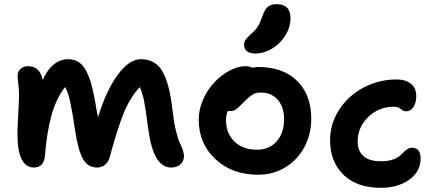

<svg xmlns="http://www.w3.org/2000/svg" viewBox="-20 -855 2091 925"><path d="M143.1 -47.9Q64 -47.9 64 -211.9Q64 -243.2 67.9 -307.9Q71.8 -372.6 71.8 -402.8Q71.8 -419.4 68.4 -448.5Q64.9 -477.5 64.9 -490.2Q64.9 -509.3 78.6 -522.7Q92.3 -536.1 116.2 -536.1Q171.4 -536.1 186 -470.2Q207 -518.1 238.3 -543.9Q269.5 -569.8 308.1 -569.8Q335.9 -569.8 356.9 -557.1Q377.9 -544.4 392.6 -518.1Q407.2 -491.7 417.2 -459Q427.2 -426.3 436 -378.9Q443.8 -330.6 452.1 -290Q492.7 -421.4 547.9 -495.6Q603 -569.8 659.2 -569.8Q728.5 -569.8 762.7 -511Q796.9 -452.1 811 -324.2Q817.4 -267.6 827.4 -226.1Q837.4 -184.6 845.7 -168Q854 -151.4 860.1 -134.8Q866.2 -118.2 866.2 -103Q866.2 -78.1 849.4 -63Q832.5 -47.9 804.2 -47.9Q762.2 -47.9 734.6 -92.8Q707 -137.7 693.8 -236.8Q681.6 -332 673.6 -371.1Q665.5 -410.2 652.8 -435.1Q605 -382.3 575 -307.6Q544.9 -232.9 509.8 -102.1Q503.4 -75.7 487.1 -61.8Q470.7 -47.9 448.2 -47.9Q402.3 -47.9 378.9 -90.8Q355.5 -133.8 341.8 -227.1Q328.1 -318.4 318.6 -362.3Q309.1 -406.2 293.9 -436Q249.5 -379.4 227.3 -296.9Q205.1 -214.4 196.8 -106.9Q192.4 -47.9 143.1 -47.9Z M1210.4 -597.2Q1184.1 -597.2 1169.9 -608.2Q1155.8 -619.1 1155.8 -638.2Q1155.8 -653.3 1164.1 -665Q1172.4 -676.8 1191.4 -692.9Q1212.9 -711.9 1223.9 -730.5Q1234.9 -749 1245.6 -780.8Q1255.9 -811 1271.5 -823Q1287.1 -835 1312.5 -835Q1379.4 -835 1379.4 -767.1Q1379.4 -723.6 1354.5 -683.8Q1329.6 -644 1290.5 -620.6Q1251.5 -597.2 1210.4 -597.2ZM1223.6 -13.2Q1098.6 -13.2 1018.1 -87.9Q937.5 -162.6 937.5 -278.8Q937.5 -329.1 959.5 -377.7Q981.4 -426.3 1014.6 -460.4Q1047.9 -494.6 1087.4 -515.4Q1127 -536.1 1161.6 -536.1Q1181.6 -536.1 1194.8 -528.8Q1211.9 -532.2 1223.6 -532.2Q1343.3 -532.2 1411.4 -465.3Q1479.5 -398.4 1479.5 -283.2Q1479.5 -207.5 1446 -145.5Q1412.6 -83.5 1353.8 -48.3Q1294.9 -13.2 1223.6 -13.2ZM1068.8 -277.8Q1068.8 -211.9 1109.6 -172.9Q1150.4 -133.8 1218.8 -133.8Q1277.3 -133.8 1313 -174.1Q1348.6 -214.4 1348.6 -280.8Q1348.6 -339.4 1318.1 -374.3Q1287.6 -409.2 1235.8 -409.2Q1212.4 -409.2 1196.5 -399.2Q1180.7 -389.2 1156.7 -365.2Q1151.4 -360.4 1141.4 -350.1Q1131.3 -339.8 1127.7 -336.4Q1124 -333 1116.7 -327.9Q1109.4 -322.8 1102.8 -321.3Q1096.2 -319.8 1087.4 -319.8Q1080.6 -319.8 1077.6 -320.8Q1068.8 -300.8 1068.8 -277.8Z M1814.5 49.8Q1699.7 49.8 1635 -12.7Q1570.3 -75.2 1570.3 -179.2Q1570.3 -259.3 1614.3 -326.9Q1658.2 -394.5 1731.9 -433.3Q1805.7 -472.2 1891.1 -472.2Q1933.6 -472.2 1959.5 -451.7Q1985.4 -431.2 1985.4 -391.1Q1985.4 -360.4 1971.9 -339.6Q1958.5 -318.8 1936 -318.8Q1923.8 -318.8 1910.9 -329.8Q1897.9 -340.8 1879.4 -340.8Q1804.7 -340.8 1753.9 -291.3Q1703.1 -241.7 1703.1 -172.9Q1703.1 -128.4 1730.5 -103.3Q1757.8 -78.1 1815.4 -78.1Q1845.2 -78.1 1867.4 -84.7Q1889.6 -91.3 1901.6 -100.8Q1913.6 -110.4 1922.9 -120.1Q1932.1 -129.9 1942.4 -136.5Q1952.6 -143.1 1965.3 -143.1Q2006.3 -143.1 2006.3 -90.8Q2006.3 -29.3 1952.1 10.3Q1897.9 49.8 1814.5 49.8Z"/></svg>

Font: Shantell Sans Bouncy
Style: Regular
Weight: 600
Designer: Stephen Nixon, Anya Danilova, Shantell Martin
Foundry: Arrow Type
Version: Version 1.006;[9816181b4]